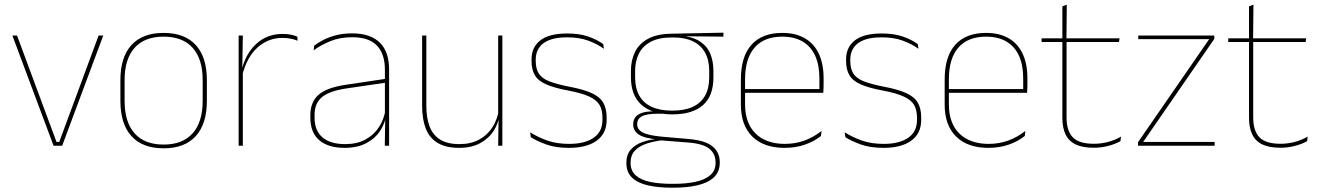

<svg xmlns="http://www.w3.org/2000/svg" viewBox="-20 -642 5816 846"><path d="M241 -16.5 414.5 -485.5H435L254 0H216L34.5 -485.5H55L229 -16.5Z M701 11.5Q607.5 11.5 559 -42.5Q510.5 -96.5 510.5 -197.5V-289Q510.5 -390 559.2 -443.5Q608 -497 701 -497Q794 -497 842.8 -443.5Q891.5 -390 891.5 -289V-197.5Q891.5 -96.5 842.8 -42.5Q794 11.5 701 11.5ZM701 -5Q784.5 -5 828.8 -54.5Q873 -104 873 -197.5V-289Q873 -382 829 -431.2Q785 -480.5 701 -480.5Q617 -480.5 573 -431.2Q529 -382 529 -289V-197.5Q529 -104 573 -54.5Q617 -5 701 -5Z M1047 -308.5 1037.5 -320.5 1043 -325Q1059.5 -402 1107.5 -447.2Q1155.5 -492.5 1225.5 -492.5Q1246.5 -492.5 1262.8 -489Q1279 -485.5 1290 -480.5L1291.5 -462.5Q1278.5 -468 1261.5 -471.5Q1244.5 -475 1224 -475Q1162.5 -475 1115.2 -433.2Q1068 -391.5 1047 -308.5ZM1031.5 0V-485.5H1050L1047.5 -335L1050 -332.5V0Z M1675.5 0 1677.5 -128 1676 -131.5V-292V-334.5Q1676 -404.5 1640.8 -441.2Q1605.5 -478 1532 -478Q1477.5 -478 1434.5 -460.2Q1391.5 -442.5 1362 -420L1364.5 -441Q1380 -453 1403.8 -465.5Q1427.5 -478 1459.8 -486.5Q1492 -495 1532 -495Q1573.5 -495 1604 -484.2Q1634.5 -473.5 1654.8 -453Q1675 -432.5 1684.8 -402.8Q1694.5 -373 1694.5 -335V0ZM1498.5 9.5Q1426 9.5 1386.8 -24.2Q1347.5 -58 1347.5 -123V-134.5Q1347.5 -192.5 1383.5 -224.2Q1419.5 -256 1504 -268.5L1685 -295.5L1685.5 -278.5L1507.5 -252.5Q1432.5 -241.5 1399.2 -214.5Q1366 -187.5 1366 -135.5V-124Q1366 -66.5 1400.8 -36.8Q1435.5 -7 1501 -7Q1553 -7 1590.2 -27.2Q1627.5 -47.5 1650 -82.2Q1672.5 -117 1679 -160.5L1688.5 -142H1682.5Q1678.5 -102.5 1656.5 -67.8Q1634.5 -33 1595 -11.8Q1555.5 9.5 1498.5 9.5Z M1858.5 -485.5V-175.5Q1858.5 -123 1872.8 -85.2Q1887 -47.5 1919 -27.2Q1951 -7 2004.5 -7Q2054.5 -7 2091 -26.8Q2127.5 -46.5 2149.8 -81.2Q2172 -116 2178.5 -160.5L2187.5 -141.5H2182Q2177.5 -101 2155.8 -66.5Q2134 -32 2095.8 -11.2Q2057.5 9.5 2003.5 9.5Q1943.5 9.5 1907.5 -12.8Q1871.5 -35 1855.8 -76.2Q1840 -117.5 1840 -174.5V-485.5ZM2193.5 -485.5V0H2175L2177 -127H2175V-485.5Z M2487 9.5Q2428.5 9.5 2386.8 -5.5Q2345 -20.5 2319 -37.5L2316 -59Q2351 -37 2392.2 -22.5Q2433.5 -8 2488 -8Q2556.5 -8 2595.5 -34.8Q2634.5 -61.5 2634.5 -113.5V-123.5Q2634.5 -157 2622 -179Q2609.5 -201 2577 -216.2Q2544.5 -231.5 2484 -243Q2422.5 -254.5 2387 -270Q2351.5 -285.5 2336.8 -310.5Q2322 -335.5 2322 -374.5V-379.5Q2322 -434.5 2361.2 -464.5Q2400.5 -494.5 2479 -494.5Q2535 -494.5 2574.8 -480Q2614.5 -465.5 2638 -447.5L2641 -427Q2610.5 -449 2571.2 -463.2Q2532 -477.5 2478.5 -477.5Q2431.5 -477.5 2401 -465.8Q2370.5 -454 2355.5 -432Q2340.5 -410 2340.5 -379.5V-374.5Q2340.5 -339.5 2353.8 -318.2Q2367 -297 2399.5 -284Q2432 -271 2488.5 -260Q2552.5 -248 2588.2 -231.2Q2624 -214.5 2638.5 -188.8Q2653 -163 2653 -124.5V-113.5Q2653 -54 2609.2 -22.2Q2565.5 9.5 2487 9.5Z M2942.5 -138Q2854.5 -138 2807.2 -179.5Q2760 -221 2760 -302V-329Q2760 -376.5 2778 -413Q2796 -449.5 2835.2 -471Q2874.5 -492.5 2938 -493.5L3167.5 -498V-480.5L2980.5 -482.5L2980 -485Q3034.5 -479.5 3065.8 -458.2Q3097 -437 3110.2 -404Q3123.5 -371 3123.5 -330V-300.5Q3123.5 -219.5 3077.5 -178.8Q3031.5 -138 2942.5 -138ZM2940 168H2948.5Q3002.5 168 3044 159.2Q3085.5 150.5 3109.2 130.2Q3133 110 3133 75.5V73.5Q3133 35.5 3105.2 13.2Q3077.5 -9 3012.5 -14L2885 -24L2901.5 -24.5Q2859.5 -19.5 2827.2 -8.5Q2795 2.5 2776.8 22.5Q2758.5 42.5 2758.5 74V75.5Q2758.5 111 2781.8 131.2Q2805 151.5 2846 159.8Q2887 168 2940 168ZM2940 185Q2881 185 2836 175Q2791 165 2765.5 141.2Q2740 117.5 2740 76.5V74.5Q2740 39 2759.5 17Q2779 -5 2811 -16.2Q2843 -27.5 2880.5 -30.5L2879.5 -27.5Q2821.5 -32 2795.8 -48.5Q2770 -65 2770 -93.5V-94Q2770 -112 2779 -124.8Q2788 -137.5 2808.2 -144.5Q2828.5 -151.5 2861 -151.5V-158L2916.5 -141H2878Q2827 -140.5 2807.2 -129Q2787.5 -117.5 2787.5 -95V-94.5Q2787.5 -71 2812.5 -58Q2837.5 -45 2899.5 -39.5L3015 -29.5Q3088 -23 3119.8 3.2Q3151.5 29.5 3151.5 72.5V74.5Q3151.5 115 3125.8 139.2Q3100 163.5 3054.2 174.2Q3008.5 185 2948.5 185ZM2942.5 -154.5Q2996 -154.5 3032 -171Q3068 -187.5 3086.5 -220.2Q3105 -253 3105 -300.5V-330Q3105 -376.5 3087 -409.5Q3069 -442.5 3033.8 -459.8Q2998.5 -477 2946.5 -477H2941.5Q2883.5 -477 2847.5 -458Q2811.5 -439 2795 -405.5Q2778.5 -372 2778.5 -329V-302Q2778.5 -253.5 2796.8 -220.8Q2815 -188 2851.5 -171.2Q2888 -154.5 2942.5 -154.5Z M3437 9.5Q3345.5 9.5 3295 -40.2Q3244.5 -90 3244.5 -180.5V-292.5Q3244.5 -392.5 3291.2 -444.8Q3338 -497 3427 -497Q3485.5 -497 3526.2 -473.5Q3567 -450 3588 -405.2Q3609 -360.5 3609 -296.5V-279.5Q3609 -268.5 3608.8 -257.5Q3608.5 -246.5 3607.5 -233H3590.5Q3590.5 -250.5 3590.5 -266.5Q3590.5 -282.5 3590.5 -296Q3590.5 -355.5 3571.8 -396.5Q3553 -437.5 3516.5 -459Q3480 -480.5 3427 -480.5Q3347 -480.5 3305 -432.5Q3263 -384.5 3263 -292.5V-243.5V-239.5V-181Q3263 -140 3274.8 -108Q3286.5 -76 3309 -53.8Q3331.5 -31.5 3364 -19.8Q3396.5 -8 3437.5 -8Q3485 -8 3525 -22.8Q3565 -37.5 3600 -65L3597.5 -43Q3568 -19 3527 -4.8Q3486 9.5 3437 9.5ZM3253 -233V-249.5H3601V-233Z M3873 9.5Q3814.5 9.5 3772.8 -5.5Q3731 -20.5 3705 -37.5L3702 -59Q3737 -37 3778.2 -22.5Q3819.5 -8 3874 -8Q3942.5 -8 3981.5 -34.8Q4020.5 -61.5 4020.5 -113.5V-123.5Q4020.5 -157 4008 -179Q3995.5 -201 3963 -216.2Q3930.5 -231.5 3870 -243Q3808.5 -254.5 3773 -270Q3737.5 -285.5 3722.8 -310.5Q3708 -335.5 3708 -374.5V-379.5Q3708 -434.5 3747.2 -464.5Q3786.5 -494.5 3865 -494.5Q3921 -494.5 3960.8 -480Q4000.5 -465.5 4024 -447.5L4027 -427Q3996.5 -449 3957.2 -463.2Q3918 -477.5 3864.5 -477.5Q3817.5 -477.5 3787 -465.8Q3756.5 -454 3741.5 -432Q3726.5 -410 3726.5 -379.5V-374.5Q3726.5 -339.5 3739.8 -318.2Q3753 -297 3785.5 -284Q3818 -271 3874.5 -260Q3938.5 -248 3974.2 -231.2Q4010 -214.5 4024.5 -188.8Q4039 -163 4039 -124.5V-113.5Q4039 -54 3995.2 -22.2Q3951.5 9.5 3873 9.5Z M4335 9.5Q4243.5 9.5 4193 -40.2Q4142.5 -90 4142.5 -180.5V-292.5Q4142.5 -392.5 4189.2 -444.8Q4236 -497 4325 -497Q4383.5 -497 4424.2 -473.5Q4465 -450 4486 -405.2Q4507 -360.5 4507 -296.5V-279.5Q4507 -268.5 4506.8 -257.5Q4506.5 -246.5 4505.5 -233H4488.5Q4488.5 -250.5 4488.5 -266.5Q4488.5 -282.5 4488.5 -296Q4488.5 -355.5 4469.8 -396.5Q4451 -437.5 4414.5 -459Q4378 -480.5 4325 -480.5Q4245 -480.5 4203 -432.5Q4161 -384.5 4161 -292.5V-243.5V-239.5V-181Q4161 -140 4172.8 -108Q4184.5 -76 4207 -53.8Q4229.5 -31.5 4262 -19.8Q4294.5 -8 4335.5 -8Q4383 -8 4423 -22.8Q4463 -37.5 4498 -65L4495.5 -43Q4466 -19 4425 -4.8Q4384 9.5 4335 9.5ZM4151 -233V-249.5H4499V-233Z M4799.5 9Q4751 9 4720.5 -5.2Q4690 -19.5 4675.5 -49Q4661 -78.5 4661 -123V-462.5H4679.5V-124.5Q4679.5 -65.5 4707 -37Q4734.5 -8.5 4800 -8.5Q4831 -8.5 4861.2 -16.2Q4891.5 -24 4919.5 -40L4917 -20Q4894 -7 4862.8 1Q4831.5 9 4799.5 9ZM4569.5 -457V-473H4913L4910.5 -457ZM4661 -468V-614L4680.5 -621.5L4679 -468Z M5332 -16.5V0H4994.5V-15.5L5308 -469.5H4995.5V-485.5H5330.5V-470.5L5017 -16.5Z M5622 9Q5573.5 9 5543 -5.2Q5512.5 -19.5 5498 -49Q5483.5 -78.5 5483.5 -123V-462.5H5502V-124.5Q5502 -65.5 5529.5 -37Q5557 -8.5 5622.5 -8.5Q5653.5 -8.5 5683.8 -16.2Q5714 -24 5742 -40L5739.5 -20Q5716.5 -7 5685.2 1Q5654 9 5622 9ZM5392 -457V-473H5735.5L5733 -457ZM5483.5 -468V-614L5503 -621.5L5501.5 -468Z"/></svg>

Font: Anek Telugu Thin
Style: Regular
Weight: 250
Version: Version 1.003